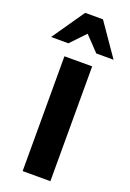

<svg xmlns="http://www.w3.org/2000/svg" viewBox="-180 -975 701 1034"><g transform="rotate(20 170.0 -458.0)"><path d="M94 0V-658H253V0ZM250 -731 146 -840 119 -916H221L349 -731ZM-9 -731 119 -916H221L195 -841L90 -731Z"/></g></svg>

Font: Ysabeau Infant ExtraBold
Style: Regular
Weight: 800
Designer: Christian Thalmann (Catharsis Fonts)
Version: Version 2.001;gftools[0.9.30]; featfreeze: ss01,ss02,lnum